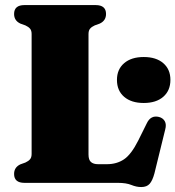

<svg xmlns="http://www.w3.org/2000/svg" viewBox="-20 -720 691 756"><path d="M372.5 -627 353 -620Q341 -614.5 334.8 -607.2Q328.5 -600 328.5 -586V-111.5Q328.5 -90.5 338.2 -82Q348 -73.5 366 -73.5H401Q439.5 -73.5 468 -92.5Q496.5 -111.5 524 -166L558 -234.5Q573.5 -267.5 606 -259.5Q621.5 -255.5 628.8 -242.8Q636 -230 630.5 -210L588 -37Q580.5 -9 569.2 3.8Q558 16.5 536 16.5Q517 16.5 497 8.2Q477 0 444 0H76.5Q35.5 0 35.5 -35Q35.5 -61.5 60.5 -73L80 -80Q92 -85.5 98.2 -92.8Q104.5 -100 104.5 -114V-586Q104.5 -600 98.2 -607.2Q92 -614.5 80 -620L60.5 -627Q35.5 -638.5 35.5 -665Q35.5 -700 76.5 -700H356.5Q397.5 -700 397.5 -665Q397.5 -638.5 372.5 -627ZM546 -314.5Q497 -314.5 468.8 -338.8Q440.5 -363 440.5 -405.5Q440.5 -447 468.8 -471.2Q497 -495.5 546 -495.5Q595 -495.5 623 -471.2Q651 -447 651 -405.5Q651 -363.5 623 -339Q595 -314.5 546 -314.5Z"/></svg>

Font: Fraunces 72pt S050 Black
Style: Regular
Weight: 900
Version: Version 1.000; ttfautohint (v1.8.3)